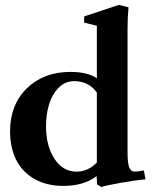

<svg xmlns="http://www.w3.org/2000/svg" viewBox="-20 -746 621 782"><path d="M393.1 15.6 375.5 5.4 373.5 -28.8Q322.3 11.2 238.3 11.2Q168.5 11.2 118.7 -18.1Q68.8 -47.4 44.9 -96.9Q21 -146.5 21 -210.9Q21 -319.3 89.4 -386.2Q157.7 -453.1 266.6 -453.1Q336.9 -453.1 374.5 -427.2V-641.1L322.8 -653.8V-679.2L464.4 -726.1L503.4 -716.3Q499.5 -676.3 499.5 -629.4V-124Q499.5 -80.6 506.6 -63.7Q513.7 -46.9 528.8 -46.9Q542 -46.9 565.9 -51.8L572.8 -15.6Q533.2 -12.2 470.9 -1.2Q408.7 9.8 393.1 15.6ZM291.5 -46.9Q337.9 -46.9 374.5 -84V-368.7Q341.8 -415.5 282.2 -415.5Q245.1 -415.5 218.5 -388.4Q191.9 -361.3 179.7 -320.6Q167.5 -279.8 167.5 -231.4Q167.5 -151.4 201.9 -99.1Q236.3 -46.9 291.5 -46.9Z"/></svg>

Font: Elstob 10pt
Style: Bold
Weight: 700
Designer: Peter S. Baker
Version: Version 1.015